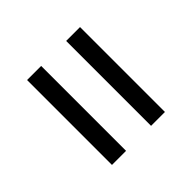

<svg xmlns="http://www.w3.org/2000/svg" viewBox="-32 -626 646 646"><g transform="rotate(45 291.0 -303.0)"><path d="M89 -363V-429H493V-363ZM89 -177V-244H493V-177Z"/></g></svg>

Font: Literata 36pt SemiBold
Style: Regular
Weight: 600
Designer: Latin by Veronika Burian and Jose Scaglione. Greek by Irene Vlachou. Cyrillic by Vera Evstafieva.
Foundry: TypeTogether
Version: Version 3.002